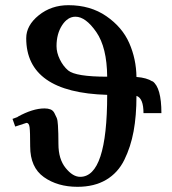

<svg xmlns="http://www.w3.org/2000/svg" viewBox="-20 -701 658 733"><path d="M240.2 -432.1Q269 -408.2 389.2 -408.2Q388.2 -520 347.7 -578.6Q307.1 -637.2 268.1 -637.2Q238.3 -637.2 217 -604.5Q195.8 -571.8 195.8 -524.9Q195.8 -500 208.5 -474.1Q221.2 -448.2 240.2 -432.1ZM527.8 -269Q527.8 -326.2 501 -335Q501 -258.8 490 -199.5Q479 -140.1 454.6 -90.6Q430.2 -41 385 -14.4Q339.8 12.2 275.9 12.2Q199.7 12.2 147.5 -24.9Q95.2 -62 95.2 -142.1Q95.2 -198.2 93 -215.1Q90.8 -231.9 81.1 -231.9L38.1 -217.8L27.8 -247.1L48.8 -254.9H46.9Q105 -287.1 149.9 -287.1Q163.1 -287.1 172.6 -283.4Q182.1 -279.8 187.5 -269.8Q192.9 -259.8 196.5 -251Q200.2 -242.2 201.2 -222.7Q202.1 -203.1 202.6 -190.7Q203.1 -178.2 203.1 -150.9Q203.1 -93.8 230.5 -59.8Q257.8 -25.9 286.1 -25.9Q389.2 -25.9 389.2 -338.9Q80.1 -347.7 80.1 -555.2Q80.1 -604 127.9 -642.6Q175.8 -681.2 241.2 -681.2Q325.2 -681.2 386 -639.2Q446.8 -597.2 473.4 -536.6Q500 -476.1 501 -407.2Q540 -404.3 562 -390.1V-391.1Q596.2 -367.2 596.2 -269Z"/></svg>

Font: Linux Libertine
Style: Semibold
Weight: 600
Designer: Philipp H. Poll
Foundry: Philipp H. Poll
Version: Version 5.1.2 ; ttfautohint (v0.9)